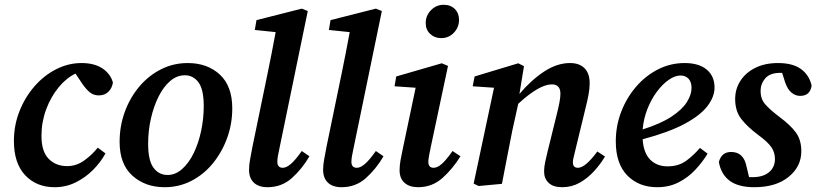

<svg xmlns="http://www.w3.org/2000/svg" viewBox="-20 -767 3409 801"><path d="M208 14Q132 14 85 -36Q38 -86 38 -179Q38 -244 61 -302.5Q84 -361 123.5 -406.5Q163 -452 214 -478Q265 -504 320 -504Q374 -504 407.5 -481.5Q441 -459 451 -423Q448 -400 432.5 -384.5Q417 -369 392 -369Q370 -369 354 -382.5Q338 -396 323 -418L295 -460Q257 -442 224.5 -402.5Q192 -363 172.5 -310.5Q153 -258 153 -200Q153 -135 183 -104.5Q213 -74 260 -74Q298 -74 330 -96.5Q362 -119 388 -151L420 -127Q400 -90 368 -58Q336 -26 295.5 -6Q255 14 208 14Z M667 14Q586 14 532.5 -34Q479 -82 479 -175Q479 -241 500.5 -300Q522 -359 560.5 -405Q599 -451 651 -477.5Q703 -504 763 -504Q845 -504 897 -456Q949 -408 949 -315Q949 -250 927.5 -191Q906 -132 868 -85.5Q830 -39 778.5 -12.5Q727 14 667 14ZM679 -37Q712 -37 740 -62Q768 -87 788 -128Q808 -169 819 -220.5Q830 -272 830 -324Q830 -394 808 -423.5Q786 -453 751 -453Q718 -453 690 -429Q662 -405 641.5 -364Q621 -323 609.5 -272Q598 -221 598 -167Q598 -97 620.5 -67Q643 -37 679 -37Z M1096 14Q1059 14 1039 -5Q1019 -24 1019 -59Q1019 -78 1023 -100Q1027 -122 1033 -154L1095 -454Q1104 -499 1113 -543.5Q1122 -588 1130 -633L1043 -642L1050 -683L1239 -731L1264 -721L1146 -149Q1137 -110 1137 -92Q1137 -67 1160 -67Q1175 -67 1194 -83.5Q1213 -100 1239 -137L1271 -115Q1240 -62 1197.5 -24Q1155 14 1096 14Z M1405 14Q1368 14 1348 -5Q1328 -24 1328 -59Q1328 -78 1332 -100Q1336 -122 1342 -154L1404 -454Q1413 -499 1422 -543.5Q1431 -588 1439 -633L1352 -642L1359 -683L1548 -731L1573 -721L1455 -149Q1446 -110 1446 -92Q1446 -67 1469 -67Q1484 -67 1503 -83.5Q1522 -100 1548 -137L1580 -115Q1549 -62 1506.5 -24Q1464 14 1405 14Z M1647 -57Q1647 -76 1651 -99Q1655 -122 1661 -149L1714 -401L1626 -407L1633 -448L1823 -503L1849 -492L1777 -153Q1773 -133 1770 -117.5Q1767 -102 1767 -92Q1767 -67 1789 -67Q1805 -67 1823.5 -83.5Q1842 -100 1868 -137L1901 -115Q1869 -63 1826 -24.5Q1783 14 1724 14Q1688 14 1667.5 -4.5Q1647 -23 1647 -57ZM1821 -608Q1793 -608 1774.5 -625.5Q1756 -643 1756 -671Q1756 -702 1778 -724.5Q1800 -747 1831 -747Q1860 -747 1877.5 -729.5Q1895 -712 1895 -684Q1895 -653 1873.5 -630.5Q1852 -608 1821 -608Z M2325 14Q2288 14 2269 -4Q2250 -22 2250 -50Q2250 -72 2255 -94Q2260 -116 2266 -141L2304 -295Q2310 -319 2314 -340Q2318 -361 2318 -376Q2318 -415 2282 -415Q2230 -415 2142 -334L2117 -221Q2106 -166 2095.5 -111Q2085 -56 2074 0L1977 9L1956 -1L2041 -401L1952 -407L1960 -448L2142 -503L2166 -491L2147 -375Q2196 -433 2250 -468.5Q2304 -504 2358 -504Q2397 -504 2418.5 -482.5Q2440 -461 2440 -420Q2440 -398 2435.5 -373.5Q2431 -349 2425 -325L2382 -148Q2378 -129 2374 -114.5Q2370 -100 2370 -90Q2370 -67 2391 -67Q2422 -67 2472 -135L2504 -114Q2485 -82 2458 -52.5Q2431 -23 2398 -4.5Q2365 14 2325 14Z M2819 -452Q2796 -452 2770 -434Q2744 -416 2720.5 -384.5Q2697 -353 2681 -312.5Q2665 -272 2661 -227Q2737 -251 2781.5 -280.5Q2826 -310 2845.5 -341Q2865 -372 2865 -400Q2865 -425 2852.5 -438.5Q2840 -452 2819 -452ZM2722 14Q2645 14 2597 -35Q2549 -84 2549 -177Q2549 -242 2571.5 -300.5Q2594 -359 2633.5 -405Q2673 -451 2725 -477.5Q2777 -504 2836 -504Q2896 -504 2928.5 -476.5Q2961 -449 2961 -402Q2961 -363 2931 -324Q2901 -285 2835.5 -250Q2770 -215 2661 -186Q2665 -128 2693 -100.5Q2721 -73 2765 -73Q2811 -73 2843 -96.5Q2875 -120 2900 -150L2932 -126Q2911 -91 2880.5 -58.5Q2850 -26 2810.5 -6Q2771 14 2722 14Z M3127 14Q3060 14 3024 -13Q2988 -40 2979 -91Q2990 -133 3030 -133Q3082 -133 3094 -74L3105 -28Q3110 -28 3115.5 -28Q3121 -28 3127 -28Q3168 -30 3190.5 -50.5Q3213 -71 3213 -104Q3213 -131 3198 -153Q3183 -175 3142 -205Q3099 -237 3073 -270Q3047 -303 3047 -354Q3047 -396 3069 -430Q3091 -464 3131 -484Q3171 -504 3226 -504Q3287 -504 3321.5 -479Q3356 -454 3366 -410Q3360 -367 3318 -367Q3298 -367 3281.5 -381Q3265 -395 3255 -425L3243 -463Q3240 -463 3237 -463Q3234 -463 3231 -463Q3191 -462 3172 -439.5Q3153 -417 3153 -387Q3153 -355 3171.5 -333Q3190 -311 3232 -279Q3278 -245 3300.5 -214Q3323 -183 3323 -136Q3323 -72 3270 -29Q3217 14 3127 14Z"/></svg>

Font: Source Serif 4 SmText Semibold
Style: Italic
Weight: 600
Italic angle: -12°
Designer: Frank Grießhammer
Foundry: Adobe
Version: Version 4.005;hotconv 1.1.0;makeotfexe 2.6.0